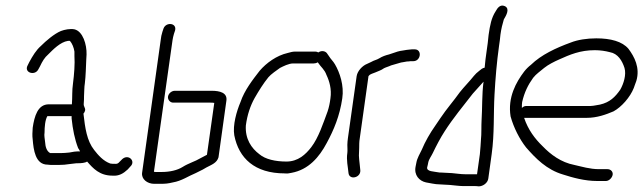

<svg xmlns="http://www.w3.org/2000/svg" viewBox="-20 -640 2282 681"><path d="M235 -270H153C114 -270 102 -228 96 -187C95 -170 94 -160 96 -145C99 -109 105 -56 149 -56C154 -55 161 -55 170 -55H189C201 -55 215 -56 226 -58L243 -60C248 -61 253 -61 257 -61C267 -61 282 -62 289 -67C310 -43 333 -17 379 -17C402 -15 418 -25 433 -39L442 -49C463 -68 436 -95 414 -76L404 -66C399 -60 395 -58 386 -59C381 -59 376 -59 371 -60C346 -69 328 -90 314 -108C288 -141 282 -185 276 -237C279 -240 281 -244 282 -249C283 -258 276 -262 277 -272C278 -283 278 -292 278 -299L279 -323C279 -330 280 -338 281 -345C284 -369 285 -406 286 -429L287 -447C288 -482 274 -529 244 -536C229 -539 209 -535 196 -530C172 -520 143 -495 125 -477C108 -462 96 -442 84 -420L78 -408C64 -382 104 -370 116 -394L122 -405C130 -422 138 -436 151 -447C168 -464 194 -491 221 -495H228C236 -486 242 -471 244 -457V-441C246 -415 243 -375 239 -345C235 -318 237 -296 235 -270ZM148 -228H234V-220C238 -181 245 -146 257 -115C260 -111 262 -107 264 -103H262C256 -103 250 -103 243 -102L226 -99C216 -98 205 -97 195 -97H158C145 -104 141 -120 140 -136C139 -147 136 -159 138 -170C138 -189 140 -215 148 -228Z M527 12H548C568 12 576 11 593 7C624 2 649 -16 674 -26L690 -34C695 -36 702 -40 712 -46C731 -56 749 -62 755 -82L783 -283C787 -311 760 -318 731 -318H600C589 -318 578 -309 576 -298C574 -287 583 -276 594 -276H725C731 -276 736 -276 740 -275L714 -91C706 -87 682 -74 676 -71L660 -64C649 -59 639 -55 628 -48C609 -36 582 -30 554 -30H533C530 -30 528 -30 526 -31L592 -498C593 -505 595 -513 597 -520L601 -532C608 -559 569 -563 560 -539L556 -527C553 -518 551 -508 550 -498L484 -27C481 -5 502 12 527 12Z M1109 -454C1106 -456 1102 -457 1099 -457H1026C1019 -457 1010 -455 1000 -452C961 -443 925 -417 901 -389C877 -358 847 -320 833 -278C819 -245 805 -196 811 -160C827 -79 883 -25 990 -25C998 -24 1006 -25 1014 -27C1074 -38 1112 -82 1139 -133C1164 -179 1185 -229 1194 -291C1201 -337 1185 -383 1168 -412C1161 -424 1154 -429 1146 -442L1139 -452C1132 -460 1119 -461 1109 -454ZM1107 -419C1119 -401 1131 -394 1138 -374C1148 -353 1157 -324 1152 -291C1150 -275 1147 -260 1142 -245C1126 -202 1110 -152 1084 -118C1064 -92 1037 -67 996 -67C957 -67 921 -75 900 -93C872 -114 849 -147 852 -195C857 -233 868 -265 883 -292C898 -318 914 -344 932 -366C940 -376 963 -392 973 -399C985 -405 1004 -415 1020 -415H1093C1097 -415 1102 -416 1107 -419Z M1258 -36C1257 -49 1255 -62 1254 -74L1253 -88C1253 -98 1254 -105 1254 -115C1254 -125 1254 -138 1256 -149L1287 -370L1289 -372C1292 -377 1304 -380 1311 -383C1324 -389 1331 -390 1342 -398C1350 -402 1359 -404 1367 -408L1398 -417C1402 -418 1404 -419 1407 -419C1414 -420 1419 -421 1424 -422C1427 -422 1431 -422 1436 -423H1446C1473 -423 1478 -465 1451 -465H1441C1434 -464 1427 -464 1422 -463L1410 -461C1403 -460 1396 -459 1390 -457L1360 -447C1348 -444 1336 -440 1325 -433C1315 -427 1308 -427 1296 -420L1281 -413C1266 -407 1248 -389 1245 -370L1214 -150C1213 -142 1212 -134 1212 -126C1212 -116 1213 -107 1212 -98C1208 -71 1214 -50 1216 -27C1218 0 1260 -9 1258 -36Z M1682 -93 1672 -22H1629C1614 -22 1596 -25 1583 -26C1571 -26 1556 -28 1545 -28C1541 -28 1537 -28 1533 -29C1520 -32 1493 -31 1495 -46C1497 -53 1498 -59 1499 -64C1501 -75 1511 -88 1515 -97C1527 -122 1542 -151 1557 -174C1587 -221 1623 -264 1657 -308C1664 -316 1686 -340 1693 -348C1693 -349 1694 -349 1695 -350C1689 -305 1691 -258 1688 -211C1687 -199 1688 -160 1686 -147C1685 -129 1684 -114 1682 -93ZM1576 16C1589 17 1609 20 1623 20H1662C1667 20 1673 20 1678 21C1693 21 1710 9 1712 -7L1724 -94C1734 -166 1730 -235 1734 -305C1737 -360 1742 -420 1750 -477C1752 -491 1754 -504 1755 -517C1758 -539 1762 -554 1767 -571C1776 -586 1789 -609 1771 -618C1754 -626 1744 -611 1738 -600C1723 -577 1718 -551 1713 -516C1710 -478 1702 -440 1699 -400C1695 -399 1692 -398 1689 -396L1680 -389C1672 -383 1666 -377 1661 -371C1646 -352 1626 -332 1611 -313C1589 -282 1564 -254 1542 -221L1523 -193C1506 -169 1488 -138 1476 -109C1470 -97 1459 -77 1457 -64L1454 -49C1448 -19 1467 2 1491 7C1505 9 1522 14 1540 14C1551 14 1564 16 1576 16Z M1831 -257C1831 -265 1831 -272 1832 -278C1840 -313 1853 -339 1871 -364C1882 -378 1896 -387 1910 -399C1925 -411 1945 -421 1963 -429C2001 -446 2037 -462 2090 -462C2109 -462 2128 -459 2143 -455C2172 -450 2187 -424 2195 -399C2202 -375 2192 -343 2180 -322C2162 -296 2143 -277 2108 -269L2085 -265C2078 -264 2072 -264 2067 -264H1846C1841 -264 1836 -262 1831 -257ZM2153 -20C2155 -31 2146 -40 2135 -40H2105C2072 -40 2044 -49 2017 -55C1970 -64 1933 -92 1905 -121C1877 -148 1853 -180 1839 -222H2061C2098 -222 2130 -234 2156 -245C2184 -260 2215 -295 2228 -328C2231 -338 2232 -338 2237 -353C2251 -400 2230 -439 2209 -467C2187 -493 2146 -504 2095 -504C2062 -504 2029 -499 2004 -489C1952 -470 1900 -446 1863 -410C1854 -403 1846 -395 1839 -386C1811 -349 1780 -295 1791 -227C1802 -187 1823 -146 1846 -117C1880 -78 1919 -38 1977 -21C2011 -10 2054 2 2098 2H2129C2140 2 2151 -9 2153 -20Z"/></svg>

Font: PolanStronk
Style: Ita
Weight: 500
Version: Version 1.0